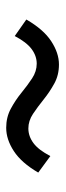

<svg xmlns="http://www.w3.org/2000/svg" viewBox="176 -667 203 595"><g transform="rotate(90 277.5 -369.5)"><path d="M376 -287.2Q343.4 -287.2 316.9 -301.5Q290.4 -315.7 267.4 -334.5Q244.4 -353.3 222.7 -367.6Q200.9 -381.8 177.3 -381.8Q153.1 -381.8 131.8 -365.8Q110.5 -349.8 91.7 -313.7L40.5 -349.6Q71.1 -402.8 107.7 -426.7Q144.3 -450.7 179.9 -450.7Q212.9 -450.7 239.2 -436.1Q265.5 -421.6 288.2 -403.3Q310.9 -385 332.7 -370.4Q354.4 -355.9 378 -355.9Q402.2 -355.9 423.5 -371.7Q444.8 -387.5 463.7 -424L514.8 -386.5Q484.6 -334.5 448.3 -310.9Q412.1 -287.2 376 -287.2Z"/></g></svg>

Font: Noto Sans JP
Style: Regular
Weight: 100
Designer: Ryoko NISHIZUKA 西塚涼子 (kana, bopomofo & ideographs); Paul D. Hunt (Latin, Greek & Cyrillic); Sandoll Communications 산돌커뮤니
Foundry: Adobe
Version: Version 2.004;hotconv 1.0.118;makeotfexe 2.5.65603